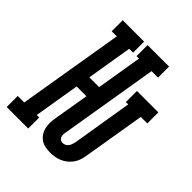

<svg xmlns="http://www.w3.org/2000/svg" viewBox="-255 -856 984 984"><g transform="rotate(45 237.5 -363.5)"><path d="M274 8Q256 8 239 4.5Q222 1 208 -8.5Q194 -18 184.5 -32Q175 -46 171 -62.5Q167 -79 167 -97Q167 -115 170 -132L203 -328H132L91 -80H109V0H-47V-80H0L96 -655H59V-735H214V-655H186L145 -407H216L257 -655H239V-735H395V-655H348L259 -119Q257 -111 257.5 -102.5Q258 -94 261 -87Q264 -80 271 -76Q278 -72 286 -72Q294 -72 302.5 -76Q311 -80 316.5 -87.5Q322 -95 325 -103.5Q328 -112 330 -121L384 -450H367V-530H522V-450H475L418 -108Q415 -91 409.5 -75.5Q404 -60 393.5 -46Q383 -32 369 -21Q355 -10 339 -3.5Q323 3 306.5 5.5Q290 8 274 8Z"/></g></svg>

Font: Iosevka Curly Slab MdObl
Style: Regular
Weight: 500
Italic angle: -9°
Monospace: yes
Designer: Belleve Invis
Foundry: Belleve Invis
Version: Version 11.0.0; ttfautohint (v1.8.3)